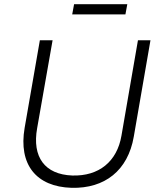

<svg xmlns="http://www.w3.org/2000/svg" viewBox="-20 -893 758 920"><path d="M323 7C482 11 593 -76 621 -238L701 -700H641L562 -243C541 -119 454 -48 326 -52C195 -57 133 -140 158 -279L232 -700H171L98 -280C68 -105 153 2 323 7ZM326 -824H581L590 -873H335Z"/></svg>

Font: Fixel Display 20240404 Light
Style: Italic
Weight: 300
Italic angle: -10°
Designer: AlfaBravo + MacPaw
Foundry: Kyrylo Tkachov, Marchela Mozhyna, Serhii Makarenko, Maria Weinstein, Zakhar Kryvoshyya
Version: Version 1.211;Glyphs 3.2 (3225)